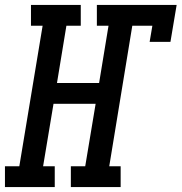

<svg xmlns="http://www.w3.org/2000/svg" viewBox="-62 -755 733 775"><path d="M-42 0V-84H16L110 -651H63V-735H264V-651H206L168 -420H338L376 -651H329V-735H651L626 -586H542L553 -651H472L379 -84H425V0H224V-84H282L324 -336H154L112 -84H159V0Z"/></svg>

Font: Iosevka Slab Medium Extended
Style: Italic
Weight: 500
Width: 7
Italic angle: -9°
Monospace: yes
Designer: Belleve Invis
Foundry: Belleve Invis
Version: Version 11.1.0; ttfautohint (v1.8.3)